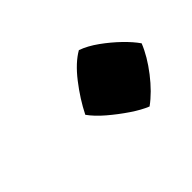

<svg xmlns="http://www.w3.org/2000/svg" viewBox="-50 -225 359 359"><g transform="rotate(-45 130.0 -45.0)"><path d="M187 39Q172 33 153.5 20.5Q135 8 118 -6.5Q101 -21 91 -35Q105 -63 126 -90Q147 -117 168 -129Q185 -123 203 -110Q221 -97 236 -82.5Q251 -68 260 -55Q250 -30 229.5 -3.5Q209 23 187 39Z"/></g></svg>

Font: Eczar SemiBold
Style: Regular
Weight: 600
Designer: Vaibhav Singh
Foundry: Rosetta Type Foundry
Version: Version 2.000